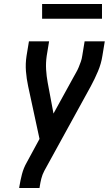

<svg xmlns="http://www.w3.org/2000/svg" viewBox="-20 -942 545 962"><path d="M76 0 77 -7Q82 -38 90 -69Q98 -100 114 -128L178 -246L121 -510Q113 -547 110 -585Q107 -623 113 -662L125 -735H226L214 -662Q209 -627 211 -593.5Q213 -560 219 -528L248 -373L347 -553Q354 -566 361.5 -579Q369 -592 374.5 -605.5Q380 -619 385 -633Q390 -647 392 -662L404 -735H505L493 -662Q487 -623 471 -585Q455 -547 435 -510L202 -86Q192 -67 187 -47Q182 -27 179 -7L178 0ZM491 -848H191V-922H491Z"/></svg>

Font: Iosevka Term Curly Semibold
Style: Italic
Weight: 600
Italic angle: -9°
Designer: Belleve Invis
Foundry: Belleve Invis
Version: Version 32.3.0